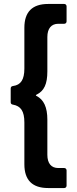

<svg xmlns="http://www.w3.org/2000/svg" viewBox="-20 -811 390 969"><path d="M304 138C311 138 316 133 316 126V49C316 42 311 37 304 37H274C239 37 219 14 219 -30V-207C219 -270 201 -308 164 -327C162 -328 161 -329 161 -330C161 -331 162 -332 164 -333C203 -352 219 -387 219 -451V-624C219 -667 239 -691 274 -691H304C311 -691 316 -696 316 -703V-779C316 -786 311 -791 304 -791H223C143 -791 103 -751 103 -671V-465C103 -409 85 -382 46 -377C38 -376 34 -372 34 -364V-295C34 -288 38 -284 45 -283C85 -276 103 -250 103 -193V18C103 98 143 138 223 138Z"/></svg>

Font: Barlow SemiBold Numbers
Style: Regular
Weight: 600
Designer: Jeremy Tribby
Foundry: Tribby Type
Version: Version 1.408